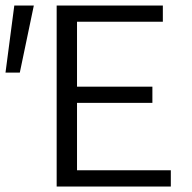

<svg xmlns="http://www.w3.org/2000/svg" viewBox="-30 -678 699 698"><path d="M591 -59V0H176V-658H562V-599H250V-363H524V-304H250V-59ZM-10 -414 22 -658H93L42 -414Z"/></svg>

Font: Ysabeau
Style: Regular
Weight: 400
Designer: Christian Thalmann (Catharsis Fonts)
Version: Version 0.003